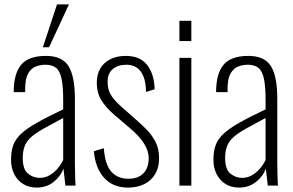

<svg xmlns="http://www.w3.org/2000/svg" viewBox="-20 -840 1327 869"><path d="M146 9Q111 9 85 -7Q59 -23 44.5 -51.5Q30 -80 30 -117Q30 -154 39.5 -181.5Q49 -209 74 -233Q99 -257 145.5 -283.5Q192 -310 266 -345V-386Q266 -449 258.5 -484Q251 -519 233.5 -533Q216 -547 186 -547Q163 -547 142 -539Q121 -531 107.5 -507.5Q94 -484 94 -438V-423H42Q42 -506 75.5 -546.5Q109 -587 188 -587Q261 -587 290 -541Q319 -495 319 -392V-101Q319 -93 319.5 -70.5Q320 -48 320.5 -27Q321 -6 322 0H276Q274 -21 271 -44Q268 -67 267 -77Q254 -41 222 -16Q190 9 146 9ZM159 -35Q184 -35 204 -46.5Q224 -58 240 -76.5Q256 -95 266 -116V-306Q213 -278 177.5 -258Q142 -238 121.5 -220Q101 -202 92 -179.5Q83 -157 83 -125Q83 -73 107 -54Q131 -35 159 -35ZM174 -626 238 -820H292L202 -626Z M559 9Q491 9 451 -35.5Q411 -80 405 -156L450 -169Q455 -96 483.5 -63.5Q512 -31 561 -31Q605 -31 629 -55.5Q653 -80 653 -125Q653 -156 632.5 -189.5Q612 -223 568 -260L501 -317Q458 -354 438 -387.5Q418 -421 418 -464Q418 -504 434.5 -531Q451 -558 480.5 -572.5Q510 -587 549 -587Q614 -587 646 -546Q678 -505 680 -436L641 -424Q640 -469 628.5 -496Q617 -523 597.5 -535Q578 -547 552 -547Q514 -547 490.5 -527.5Q467 -508 467 -470Q467 -438 479.5 -414.5Q492 -391 526 -360L595 -299Q621 -277 645 -252Q669 -227 684.5 -196.5Q700 -166 700 -124Q700 -82 682.5 -52.5Q665 -23 633.5 -7Q602 9 559 9Z M792 0V-578H846V0ZM792 -654V-746H846V-654Z M1062 9Q1027 9 1001 -7Q975 -23 960.5 -51.5Q946 -80 946 -117Q946 -154 955.5 -181.5Q965 -209 990 -233Q1015 -257 1061.5 -283.5Q1108 -310 1182 -345V-386Q1182 -449 1174.5 -484Q1167 -519 1149.5 -533Q1132 -547 1102 -547Q1079 -547 1058 -539Q1037 -531 1023.5 -507.5Q1010 -484 1010 -438V-423H958Q958 -506 991.5 -546.5Q1025 -587 1104 -587Q1177 -587 1206 -541Q1235 -495 1235 -392V-101Q1235 -93 1235.5 -70.5Q1236 -48 1236.5 -27Q1237 -6 1238 0H1192Q1190 -21 1187 -44Q1184 -67 1183 -77Q1170 -41 1138 -16Q1106 9 1062 9ZM1075 -35Q1100 -35 1120 -46.5Q1140 -58 1156 -76.5Q1172 -95 1182 -116V-306Q1129 -278 1093.5 -258Q1058 -238 1037.5 -220Q1017 -202 1008 -179.5Q999 -157 999 -125Q999 -73 1023 -54Q1047 -35 1075 -35Z"/></svg>

Font: Oswald ExtraLight
Style: Regular
Weight: 250
Designer: Vernon Adams
Foundry: Vernon Adams
Version: Version 4.103;gftools[0.9.33.dev8+g029e19f]